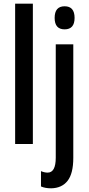

<svg xmlns="http://www.w3.org/2000/svg" viewBox="-20 -780 480 1040"><path d="M158 0H62V-760H158ZM276 -683Q276 -746 330 -746Q384 -746 384 -683Q384 -621 330 -621Q276 -621 276 -683ZM257 240Q225 240 202 230V147Q221 155 238 155Q282 155 282 74V-540H377V75Q377 160 346 199.5Q315 239 257 240Z"/></svg>

Font: Noto Sans ExtraCondensed Medium
Style: Regular
Weight: 500
Width: 2
Designer: Monotype Design Team
Foundry: Monotype Imaging Inc.
Version: Version 2.013; ttfautohint (v1.8.4.7-5d5b)